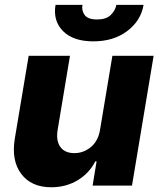

<svg xmlns="http://www.w3.org/2000/svg" viewBox="-20 -780 676 807"><path d="M400.6 -235.4 452.4 -545.5H625.7L534.8 0H369.3L386 -101.6H380.3Q355.1 -51.5 306.1 -22.2Q257.1 7.1 195.7 7.1Q111.5 7.1 69.2 -49.2Q27 -105.5 42.3 -197.8L100.5 -545.5H274.1L221.9 -231.9Q215.2 -187.5 234 -161.9Q252.8 -136.4 292.6 -136.4Q331.3 -136.4 362.2 -162.1Q393.1 -187.9 400.6 -235.4ZM469.1 -759.6H583.5Q572.1 -692.8 514.7 -649.5Q457.4 -606.2 372.5 -606.2Q287.3 -606.2 244.7 -649.5Q202.1 -692.8 213.4 -759.6H326.7Q322.1 -736.2 335.6 -717.2Q349.1 -698.2 388.1 -698.2Q426.1 -698.2 445.3 -716.8Q464.5 -735.4 469.1 -759.6Z"/></svg>

Font: Inter UI Extra Bold
Style: Italic
Weight: 800
Italic angle: 9.39999°
Designer: Rasmus Andersson
Foundry: rsms
Version: 3.2;8d6f07862